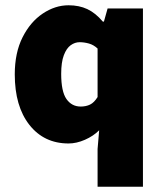

<svg xmlns="http://www.w3.org/2000/svg" viewBox="-20 -532 620 728"><path d="M350 176V33L356 -38Q334 -16 302 -2Q270 12 240 12Q147 12 91.5 -58.5Q36 -129 36 -250Q36 -332 65.5 -390.5Q95 -449 142 -480.5Q189 -512 240 -512Q280 -512 311 -497.5Q342 -483 370 -450H374L388 -500H522V176ZM286 -128Q306 -128 321.5 -135.5Q337 -143 350 -164V-348Q335 -362 317 -367Q299 -372 282 -372Q264 -372 248 -360.5Q232 -349 222 -322.5Q212 -296 212 -252Q212 -185 232 -156.5Q252 -128 286 -128Z"/></svg>

Font: Assistant ExtraLight ExtraBold
Style: Regular
Weight: 800
Version: Version 3.000